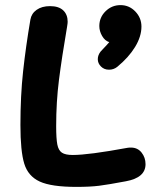

<svg xmlns="http://www.w3.org/2000/svg" viewBox="-20 -729 620 752"><path d="M60 -239Q60 -354 70.5 -450Q81 -546 99 -652Q103 -676 123.5 -690.5Q144 -705 176 -705Q210 -705 227.5 -688.5Q245 -672 245 -644Q245 -638 243 -626Q222 -503 211 -416.5Q200 -330 200 -235Q200 -186 204.5 -163Q209 -140 222.5 -131Q236 -122 265 -122Q327 -122 479 -150Q484 -151 493 -151Q519 -151 534.5 -131.5Q550 -112 550 -86Q550 -33 473 -19Q404 -6 368.5 -1.5Q333 3 279 3Q181 3 135.5 -18Q90 -39 75 -88Q60 -137 60 -239ZM534 -625Q534 -586 509 -545Q484 -504 439 -467Q425 -456 407 -456Q388 -456 375.5 -468.5Q363 -481 363 -497Q363 -513 374 -527Q377 -531 388 -542Q392 -546 397 -551.5Q402 -557 408 -564Q391 -569 380 -588Q369 -607 369 -627Q369 -661 393.5 -685Q418 -709 452 -709Q486 -709 510 -684Q534 -659 534 -625Z"/></svg>

Font: Mali
Style: Bold
Weight: 700
Designer: Kitiyaporn Chalermlarp | Katatrad Aksorn Co.,Ltd.
Foundry: Cadson Demak Co.,Ltd.
Version: Version 1.000; ttfautohint (v1.6)